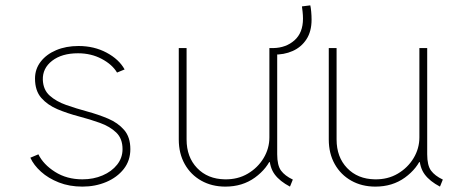

<svg xmlns="http://www.w3.org/2000/svg" viewBox="-20 -692 1728 720"><path d="M289.1 7.8Q240.2 7.8 200.7 -7.8Q161.1 -23.4 133.8 -48.1Q106.4 -72.8 93.8 -100.6L124 -113.3Q142.6 -75.2 186.5 -47.4Q230.5 -19.5 289.1 -19.5Q330.6 -19.5 364.7 -34.2Q398.9 -48.8 419.2 -74.5Q439.5 -100.1 439.5 -132.8Q439.5 -172.4 415.8 -195.1Q392.1 -217.8 354.7 -231.2Q317.4 -244.6 275.4 -255.6Q233.4 -266.6 196 -282.2Q158.7 -297.9 135 -324.7Q111.3 -351.6 111.3 -397.5Q111.3 -433.1 132.6 -460.7Q153.8 -488.3 190.7 -503.9Q227.5 -519.5 274.4 -519.5Q333 -519.5 379.6 -494.6Q426.3 -469.7 447.3 -431.6L418.9 -419.9Q400.9 -450.2 361.3 -471.2Q321.8 -492.2 272.5 -492.2Q211.9 -492.2 175.5 -464.1Q139.2 -436 140.6 -392.6Q142.1 -355 166.5 -333.3Q190.9 -311.5 228.3 -298.3Q265.6 -285.2 307.1 -273.9Q348.6 -262.7 385.5 -247.1Q422.4 -231.4 445.6 -204.6Q468.8 -177.7 468.8 -132.8Q468.8 -89.8 444.1 -58.3Q419.4 -26.9 378.4 -9.5Q337.4 7.8 289.1 7.8Z M825.2 7.8Q774.4 7.8 734.9 -14.4Q695.3 -36.6 672.9 -76.4Q650.4 -116.2 650.4 -168.9V-511.7H679.7V-168.9Q679.7 -103 719.2 -61.8Q758.8 -20.5 823.2 -19.5Q871.6 -18.6 909.2 -40.8Q946.8 -63 968.5 -99.1Q990.2 -135.3 990.2 -176.8V-511.7H1019.5V-113.3Q1019.5 -71.8 1033.9 -52.2Q1048.3 -32.7 1078.1 -18.6L1067.4 7.8Q1029.3 -12.2 1010.3 -37.8Q991.2 -63.5 990.2 -103.5L1004.9 -84H980.5L1001 -108.4Q982.9 -60.1 936 -26.1Q889.2 7.8 825.2 7.8ZM1004.9 -487.3V-511.7Q1052.7 -512.7 1084.5 -541Q1116.2 -569.3 1116.2 -622.1Q1116.2 -634.8 1114.7 -648.2Q1113.3 -661.6 1112.3 -668L1143.6 -671.9Q1145.5 -664.1 1147 -648.4Q1148.4 -632.8 1148.4 -618.2Q1148.4 -574.2 1129.2 -544.7Q1109.9 -515.1 1077.4 -500.7Q1044.9 -486.3 1004.9 -487.3Z M1387.7 7.8Q1336.9 7.8 1297.4 -14.4Q1257.8 -36.6 1235.4 -76.4Q1212.9 -116.2 1212.9 -168.9V-511.7H1242.2V-168.9Q1242.2 -103 1281.7 -61.8Q1321.3 -20.5 1385.7 -19.5Q1434.1 -18.6 1471.7 -40.8Q1509.3 -63 1531 -99.1Q1552.7 -135.3 1552.7 -176.8V-511.7H1582V-113.3Q1582 -71.8 1596.4 -52.2Q1610.8 -32.7 1640.6 -18.6L1629.9 7.8Q1591.8 -12.2 1572.8 -37.8Q1553.7 -63.5 1552.7 -103.5L1567.4 -84H1543L1563.5 -108.4Q1545.4 -60.1 1498.5 -26.1Q1451.7 7.8 1387.7 7.8Z"/></svg>

Font: Reddit Mono ExtraLight
Style: Regular
Weight: 250
Monospace: yes
Designer: Stephen Hutchings
Foundry: Reddit
Version: Version 1.014